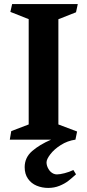

<svg xmlns="http://www.w3.org/2000/svg" viewBox="-20 -696 436 957"><path d="M123 -75.7V-600.6L31.7 -636.7L40.5 -675.8H367.7L358.9 -634.8L271 -600.1V-75.7L364.3 -40.5L356 0Q315.9 5.9 283 26.9Q250 47.9 231 72.8Q211.9 97.7 211.9 113.3Q211.9 129.9 221.7 146.5Q231.4 163.1 247.1 169.9Q254.9 173.3 263.7 173.3Q278.8 173.3 302.2 167.2Q325.7 161.1 345.7 151.4L358.9 172.9Q336.9 192.9 319.6 206.3Q302.2 219.7 276.4 230.2Q250.5 240.7 220.2 240.7Q189.5 240.7 162.6 229.5Q135.7 218.3 119.4 194.8Q103 171.4 103 137.2Q103 89.4 140.1 57.1Q177.2 24.9 234.9 0H28.8L36.1 -42.5Z"/></svg>

Font: Vesper Libre
Style: Bold
Weight: 700
Designer: Robert Keller & Kimya Gandhi
Foundry: Mota Italic
Version: Version 1.058